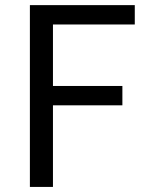

<svg xmlns="http://www.w3.org/2000/svg" viewBox="-20 -736 579 756"><path d="M510.7 -715.8V-639.6H188.5V-397.5H461.9V-321.3H188.5V0H97.7V-715.8Z"/></svg>

Font: Noto Traditional Nushu
Style: Regular
Weight: 400
Designer: LIU Zhao
Foundry: Z&Z Studio
Version: Version 1.001; ttfautohint (v1.8.3) -l 8 -r 50 -G 200 -x 14 